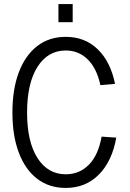

<svg xmlns="http://www.w3.org/2000/svg" viewBox="-20 -907 640 943"><path d="M303 16Q221 16 162.5 -29Q104 -74 72.5 -157Q41 -240 41 -354Q41 -469 72.5 -552Q104 -635 162.5 -680.5Q221 -726 303 -726Q397 -726 460 -665Q523 -604 545 -495L473 -489Q455 -572 410.5 -615.5Q366 -659 303 -659Q215 -659 164 -578.5Q113 -498 113 -354Q113 -211 164 -131Q215 -51 303 -51Q370 -51 416.5 -98Q463 -145 479 -236L551 -231Q531 -116 466 -50Q401 16 303 16ZM267 -798V-887H337V-798Z"/></svg>

Font: Geist Mono Light
Style: Regular
Weight: 300
Monospace: yes
Designer: Basement.studio, Andrés Briganti, Mateo Zaragoza
Foundry: Basement.studio, Vercel, Andrés Briganti, Guido Ferreyra, Mateo Zaragoza
Version: Version 1.500; ttfautohint (v1.8.4.7-5d5b)